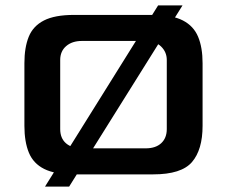

<svg xmlns="http://www.w3.org/2000/svg" viewBox="-20 -643 837 708"><path d="M253 0Q183 0 143 -20Q103 -40 86.5 -80Q70 -120 70 -179V-410Q70 -468 86 -507.5Q102 -547 142 -567.5Q182 -588 253 -588H545Q615 -588 654.5 -567.5Q694 -547 710.5 -507.5Q727 -468 727 -410V-179Q727 -91 688 -45.5Q649 0 545 0ZM282 -96H517Q554 -96 574.5 -115Q595 -134 595 -167V-422Q595 -451 574 -471.5Q553 -492 517 -492H282Q246 -492 224 -473Q202 -454 202 -422V-167Q202 -133 223.5 -114.5Q245 -96 282 -96ZM146 45 563 -623H653L235 45Z"/></svg>

Font: Goldman
Style: Regular
Weight: 400
Designer: Jaikishan Patel
Version: Version 1.000; ttfautohint (v1.8.3)